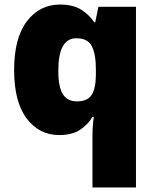

<svg xmlns="http://www.w3.org/2000/svg" viewBox="-20 -583 683 843"><path d="M386 11Q386 -30 392 -70H386Q367 -37 332 -13.5Q297 10 240 10Q152 10 97 -63Q42 -136 42 -276Q42 -416 98 -489.5Q154 -563 243 -563Q301 -563 336.5 -540.5Q372 -518 394 -485H398L412 -553H577V240H386ZM318 -138Q365 -138 383 -167.5Q401 -197 401 -256V-279Q401 -344 383.5 -379.5Q366 -415 315 -415Q236 -415 236 -273Q236 -201 256 -169.5Q276 -138 318 -138Z"/></svg>

Font: Noto Sans Telugu Black
Style: Regular
Weight: 900
Designer: Jelle Bosma - Monotype Design Team
Foundry: Monotype Imaging Inc.
Version: Version 2.005; ttfautohint (v1.8.4.7-5d5b)